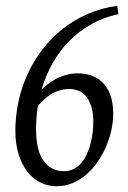

<svg xmlns="http://www.w3.org/2000/svg" viewBox="-20 -630 442 665"><path d="M220.2 -321.8Q191.9 -321.8 165.5 -308.6Q139.2 -295.4 111.3 -263.2Q107.9 -242.7 106.4 -222.7Q105 -202.6 105 -182.1Q105 -108.9 130.9 -73Q156.7 -37.1 201.2 -37.1Q220.7 -37.1 236.1 -45.2Q251.5 -53.2 262.7 -66.9Q273.9 -80.6 281.7 -98.1Q289.6 -115.7 294.2 -134.3Q298.8 -152.8 301 -171.6Q303.2 -190.4 303.2 -206.1Q303.2 -240.7 295.7 -263.2Q288.1 -285.6 276.1 -298.6Q264.2 -311.5 249.5 -316.7Q234.9 -321.8 220.2 -321.8ZM390.1 -581.1Q337.4 -569.8 294.4 -545.2Q251.5 -520.5 218 -486.1Q184.6 -451.7 161.1 -409.2Q137.7 -366.7 124 -319.8Q157.7 -351.6 189 -363.8Q220.2 -376 246.1 -376Q308.6 -376 340.3 -338.9Q372.1 -301.8 372.1 -235.8Q372.1 -209.5 366 -180.4Q359.9 -151.4 347.9 -123.5Q335.9 -95.7 318.8 -70.6Q301.8 -45.4 280 -26.4Q258.3 -7.3 231.9 3.9Q205.6 15.1 175.8 15.1Q144 15.1 117.9 1.2Q91.8 -12.7 73 -37.8Q54.2 -63 43.7 -98.1Q33.2 -133.3 33.2 -175.8Q33.2 -228.5 44.2 -279.1Q55.2 -329.6 76.4 -375.2Q97.7 -420.9 128.2 -460.4Q158.7 -500 198 -530.8Q237.3 -561.5 284.7 -582Q332 -602.5 386.2 -609.9Z"/></svg>

Font: Gentium Plus
Style: Italic
Weight: 400
Italic angle: -8°
Designer: J. Victor Gaultney, Annie Olsen, Iska Routamaa
Foundry: SIL International
Version: Version 1.510